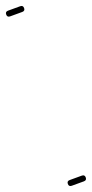

<svg xmlns="http://www.w3.org/2000/svg" viewBox="-195 -569 454 948"><g transform="rotate(-20 32.0 -95.0)"><path d="M0 -555Q16 -555 32 -555Q48 -555 64 -555Q79 -555 79 -540Q79 -525 64 -525Q48 -525 32 -525Q16 -525 0 -525Q-15 -525 -15 -540Q-15 -555 0 -555ZM0 335Q16 335 32 335Q48 335 64 335Q79 335 79 350Q79 365 64 365Q48 365 32 365Q16 365 0 365Q-15 365 -15 350Q-15 335 0 335Z"/></g></svg>

Font: FRB American Cursive Just Guidelines
Style: Italic
Weight: 400
Italic angle: -25°
Version: Version 2.0;Modular Font Editor K font №1